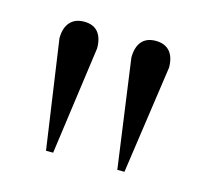

<svg xmlns="http://www.w3.org/2000/svg" viewBox="-57 -777 446 418"><g transform="rotate(15 166.5 -567.5)"><path d="M94.2 -420.9H78.1L43 -665Q43 -688.5 54.2 -701.2Q65.4 -713.9 85.9 -713.9Q106.9 -713.9 117.4 -701.2Q127.9 -688.5 127.9 -665ZM254.9 -420.9H238.8L205.1 -665Q205.1 -688.5 215.8 -701.2Q226.6 -713.9 247.1 -713.9Q268.1 -713.9 279.1 -701.2Q290 -688.5 290 -665Z"/></g></svg>

Font: BabelStone Ogham Pictish
Style: Italic
Weight: 400
Italic angle: -30°
Designer: Andrew West
Foundry: BabelStone
Version: Version 1.02 March 14, 2022